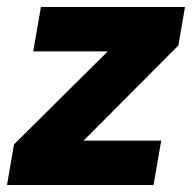

<svg xmlns="http://www.w3.org/2000/svg" viewBox="-40 -529 549 549"><path d="M-20 0 0 -116 268 -382H55L77 -509H489L470 -399L199 -127H421L399 0Z"/></svg>

Font: Livvic
Style: Bold Italic
Weight: 700
Italic angle: -10°
Designer: Jacques Le Bailly, Baron von Fonthausen
Version: Version 1.001; ttfautohint (v1.8.2)